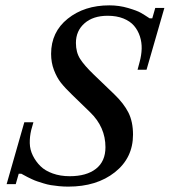

<svg xmlns="http://www.w3.org/2000/svg" viewBox="-20 -691 637 721"><path d="M171.9 -488.8Q171.9 -570.8 234.4 -620.8Q296.9 -670.9 390.6 -670.9Q427.2 -670.9 461.2 -660.9Q495.1 -650.9 509 -642.8Q522.9 -634.8 542 -622.1H551.8L563 -661.1H597.2L530.3 -429.2H496.6L504.4 -458.5Q511.2 -483.4 512 -507.6Q512.7 -531.7 505.4 -554.4Q498 -577.1 483.4 -594.2Q468.8 -611.3 443.4 -621.6Q418 -631.8 384.3 -631.8Q329.6 -631.8 297.4 -603.5Q265.1 -575.2 265.1 -529.8Q265.1 -494.6 280.8 -470Q296.4 -445.3 332 -411.1L409.2 -336.9Q444.8 -302.7 462.2 -268.3Q479.5 -233.9 479.5 -185.5Q479.5 -98.1 411.4 -44.2Q343.3 9.8 236.3 9.8Q218.8 9.8 201.4 8.1Q184.1 6.3 170.9 4.2Q157.7 2 143.6 -2.4Q129.4 -6.8 120.4 -9.8Q111.3 -12.7 99.9 -18.1Q88.4 -23.4 83.7 -25.9Q79.1 -28.3 70.1 -33.2Q61 -38.1 60.1 -38.6H50.3L39.1 0.5H4.9L71.3 -231.9H105.5L97.2 -202.6Q91.3 -177.7 91.8 -153.3Q92.3 -128.9 103.5 -106.4Q114.7 -84 132.1 -66.9Q149.4 -49.8 178 -39.6Q206.5 -29.3 241.7 -29.3Q304.7 -29.3 340.3 -57.1Q376 -85 376 -138.2Q376 -213.9 318.4 -269.5L250 -335.9Q223.6 -361.3 208.5 -380.6Q193.4 -399.9 182.6 -428Q171.9 -456.1 171.9 -488.8Z"/></svg>

Font: Happy Times at the IKOB Italic
Style: Regular
Weight: 400
Designer: Lucas Le Bihan
Foundry: Lucas Le Bihan
Version: Version 1.000;PS 1.0;hotconv 1.0.88;makeotf.lib2.5.647800